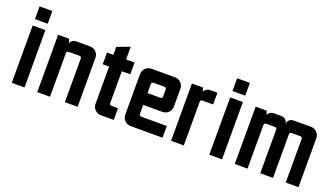

<svg xmlns="http://www.w3.org/2000/svg" viewBox="-60 -1080 2637 1517"><g transform="rotate(20 1259.0 -321.5)"><path d="M71.4 -642.9H178.6V-535.7H71.4ZM71.4 -482.1H178.6V0H71.4Z M285.7 -482.1H378.6L388.6 -450H389.3Q393.6 -463.6 407.5 -472.9Q421.4 -482.1 437.1 -482.1H553.6Q583.6 -482.1 604.3 -461.4Q625 -440.7 625 -410.7V0H517.9V-365.7Q517.9 -383.6 500 -383.6H410.7Q392.9 -383.6 392.9 -365.7V0H285.7Z M750 -549.3 857.1 -589.3V-482.1H928.6V-383.6H857.1V-116.4Q857.1 -98.6 875 -98.6H928.6V0H821.4Q791.4 0 770.7 -20.7Q750 -41.4 750 -71.4V-383.6H696.4V-482.1H750Z M1214.3 -383.6H1125Q1107.1 -383.6 1107.1 -365.7V-290.7H1214.3Q1232.1 -290.7 1232.1 -308.6V-365.7Q1232.1 -383.6 1214.3 -383.6ZM1071.4 -482.1H1267.9Q1297.9 -482.1 1318.6 -461.4Q1339.3 -440.7 1339.3 -410.7V-262.9Q1339.3 -232.9 1318.6 -212.1Q1297.9 -191.4 1267.9 -191.4H1107.1V-116.4Q1107.1 -98.6 1125 -98.6H1339.3V0H1071.4Q1041.4 0 1020.7 -20.7Q1000 -41.4 1000 -71.4V-410.7Q1000 -440.7 1020.7 -461.4Q1041.4 -482.1 1071.4 -482.1Z M1410.7 -482.1H1503.6L1513.6 -450H1514.3Q1518.6 -463.6 1532.5 -472.9Q1546.4 -482.1 1562.1 -482.1H1625V-383.6H1535.7Q1517.9 -383.6 1517.9 -365.7V0H1410.7Z M1732.1 -642.9H1839.3V-535.7H1732.1ZM1732.1 -482.1H1839.3V0H1732.1Z M1946.4 -482.1H2039.3L2049.3 -450H2050Q2054.3 -463.6 2068.2 -472.9Q2082.1 -482.1 2097.9 -482.1H2160.7Q2183.6 -482.1 2197.5 -470Q2211.4 -457.9 2214.3 -437.1Q2217.1 -457.9 2231.1 -470Q2245 -482.1 2267.9 -482.1H2410.7Q2440.7 -482.1 2461.4 -461.4Q2482.1 -440.7 2482.1 -410.7V0H2375V-365.7Q2375 -383.6 2357.1 -383.6H2285.7Q2267.9 -383.6 2267.9 -365.7V0H2160.7V-365.7Q2160.7 -383.6 2142.9 -383.6H2071.4Q2053.6 -383.6 2053.6 -365.7V0H1946.4Z"/></g></svg>

Font: Aire Exterior
Style: Regular
Weight: 400
Width: 4
Designer: Jayvee Enaguas (HarvettFox96)
Version: 20190503.02